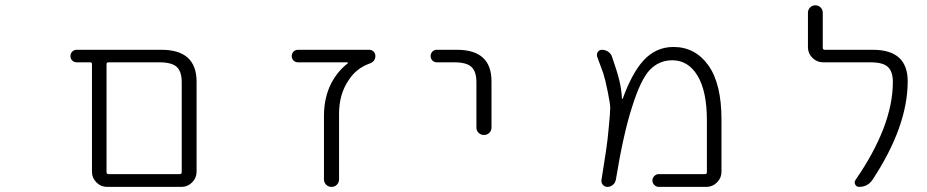

<svg xmlns="http://www.w3.org/2000/svg" viewBox="-20 -735 3540 733"><path d="M388.7 -21.5Q365.2 -21.5 348.1 -38.6Q331.1 -55.7 331.1 -79.1V-490.2Q331.1 -497.1 324.2 -497.1H273.4Q262.7 -497.1 255.9 -503.9Q249 -510.7 249 -521Q249 -531.2 255.9 -538.1Q262.7 -544.9 273.4 -544.9H596.7Q729.5 -544.9 730.5 -424.8V-79.1Q730.5 -55.7 713.4 -38.6Q696.3 -21.5 672.9 -21.5ZM673.8 -420.9Q673.8 -461.9 654.8 -479.5Q635.7 -497.1 588.9 -497.1H394.5Q386.7 -497.1 386.7 -490.2V-78.1Q386.7 -70.3 394.5 -70.3H666Q673.8 -70.3 673.8 -78.1Z M1307.6 -493.2Q1308.6 -494.1 1308.1 -495.6Q1307.6 -497.1 1305.7 -497.1H1118.2Q1107.4 -497.1 1100.6 -503.9Q1093.8 -510.7 1093.8 -521Q1093.8 -531.2 1100.6 -538.1Q1107.4 -544.9 1118.2 -544.9H1389.6Q1399.4 -544.9 1406.2 -538.1Q1413.1 -531.2 1413.1 -521.5Q1413.1 -500 1390.6 -492.2Q1340.8 -474.6 1311.5 -429.7Q1274.4 -376 1274.4 -299.8V-50.8Q1274.4 -38.1 1266.1 -29.8Q1257.8 -21.5 1245.6 -21.5Q1233.4 -21.5 1225.1 -29.8Q1216.8 -38.1 1216.8 -50.8V-292Q1216.8 -363.3 1245.1 -418Q1269.5 -463.9 1307.6 -493.2Z M1647.5 -497.1Q1637.7 -497.1 1630.9 -503.9Q1624 -510.7 1624 -521Q1624 -531.2 1630.9 -538.1Q1637.7 -544.9 1647.5 -544.9H1724.6Q1856.4 -544.9 1856.4 -424.8V-248Q1856.4 -236.3 1848.1 -228Q1839.8 -219.7 1827.6 -219.7Q1815.4 -219.7 1807.1 -228Q1798.8 -236.3 1798.8 -248V-420.9Q1798.8 -461.9 1779.8 -479.5Q1760.7 -497.1 1714.8 -497.1Z M2495.1 -21.5Q2485.4 -21.5 2478 -28.8Q2470.7 -36.1 2470.7 -45.9Q2470.7 -55.7 2478 -63Q2485.4 -70.3 2495.1 -70.3H2671.9Q2678.7 -70.3 2678.7 -78.1V-275.4Q2678.7 -386.7 2643.1 -445.8Q2607.4 -504.9 2546.9 -504.9Q2496.1 -504.9 2460.9 -468.3Q2425.8 -431.6 2392.6 -325.2Q2360.4 -226.6 2331.1 -48.8Q2329.1 -37.1 2319.8 -29.3Q2310.5 -21.5 2298.8 -21.5Q2288.1 -21.5 2281.2 -29.8Q2274.4 -38.1 2276.4 -48.8Q2289.1 -127.9 2293.9 -161.1Q2299.8 -199.2 2304.7 -254.9Q2309.6 -305.7 2309.6 -323.2Q2309.6 -339.8 2299.8 -386.7Q2291 -430.7 2283.2 -455.1Q2276.4 -473.6 2259.8 -518.6Q2258.8 -522.5 2258.8 -525.4Q2258.8 -531.2 2261.7 -536.1Q2267.6 -544.9 2278.3 -544.9Q2291 -544.9 2301.8 -537.6Q2312.5 -530.3 2316.4 -518.6Q2335.9 -462.9 2344.7 -426.8Q2352.5 -394.5 2354.5 -358.4Q2354.5 -357.4 2355.5 -357.4Q2356.4 -357.4 2357.4 -358.4Q2392.6 -455.1 2435.5 -502.9Q2483.4 -555.7 2550.8 -555.7Q2633.8 -555.7 2684.1 -485.8Q2734.4 -416 2734.4 -278.3V-79.1Q2734.4 -55.7 2717.3 -38.6Q2700.2 -21.5 2676.8 -21.5Z M3312.5 -544.9Q3445.3 -544.9 3445.3 -424.8Q3445.3 -252 3310.5 -47.9Q3292 -21.5 3259.8 -21.5Q3250 -21.5 3245.1 -30.3Q3240.2 -39.1 3246.1 -47.9Q3388.7 -254.9 3388.7 -421.9Q3388.7 -461.9 3369.6 -479.5Q3350.6 -497.1 3303.7 -497.1H3122.1Q3098.6 -497.1 3081.5 -514.2Q3064.5 -531.2 3064.5 -554.7V-686.5Q3064.5 -698.2 3072.8 -706.5Q3081.1 -714.8 3092.8 -714.8Q3104.5 -714.8 3112.8 -706.5Q3121.1 -698.2 3121.1 -686.5V-552.7Q3121.1 -544.9 3128.9 -544.9Z"/></svg>

Font: Rounded Mgen+ 1m light
Style: Regular
Weight: 200
Designer: [Source Han Sans]
Ryoko NISHIZUKA  (kana & ideographs); Paul D. Hunt (Latin, Greek & Cyrillic); Wenlong ZHANG  (bopomofo
Version: Version 1.059.20150602